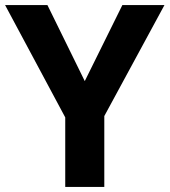

<svg xmlns="http://www.w3.org/2000/svg" viewBox="-20 -734 666 754"><path d="M312.9 -415.5 460.5 -714H625.8L389.6 -278.2V0H236.2V-273L0 -714H166.3Z"/></svg>

Font: Noto Sans Khmer UI
Style: Regular
Weight: 400
Designer: Danh Hong and the Monotype Design Team
Foundry: Monotype Imaging Inc.
Version: Version 2.002